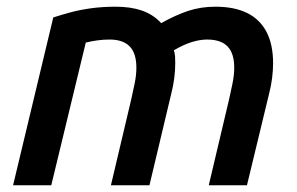

<svg xmlns="http://www.w3.org/2000/svg" viewBox="-20 -553 887 573"><path d="M19 0 139 -501Q161 -508 188 -515.5Q215 -523 249.5 -528Q284 -533 326 -533Q370 -533 403.5 -521.5Q437 -510 461 -484Q504 -508 541.5 -520.5Q579 -533 623 -533Q679 -533 717 -514.5Q755 -496 775 -458.5Q795 -421 795 -364Q795 -343 792 -319.5Q789 -296 783 -273L717 0H603L664 -258Q669 -280 674 -304.5Q679 -329 679 -351Q679 -394 659 -414.5Q639 -435 598 -435Q577 -435 552.5 -427.5Q528 -420 499 -403Q502 -393 502.5 -383.5Q503 -374 503 -364Q503 -343 500 -319.5Q497 -296 491 -273L426 0H311L372 -258Q377 -280 382 -304.5Q387 -329 387 -351Q387 -394 367 -414.5Q347 -435 307 -435Q288 -435 270.5 -432.5Q253 -430 236 -426L133 0Z"/></svg>

Font: Ubuntu Sans SemiBold
Style: Italic
Weight: 600
Italic angle: -13.5°
Designer: Dalton Maag Ltd
Foundry: Dalton Maag Ltd
Version: Version 1.006